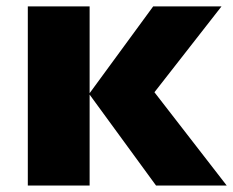

<svg xmlns="http://www.w3.org/2000/svg" viewBox="-20 -573 720 593"><path d="M453.1 -553.2H664.1L457 -288.1L680.2 0H461.9L256.8 -280.8V0H65.9V-553.2H256.8V-285.2Z"/></svg>

Font: OpenSansExtrabold
Style: Regular
Weight: 800
Foundry: Ascender Corporation
Version: Version 1.10